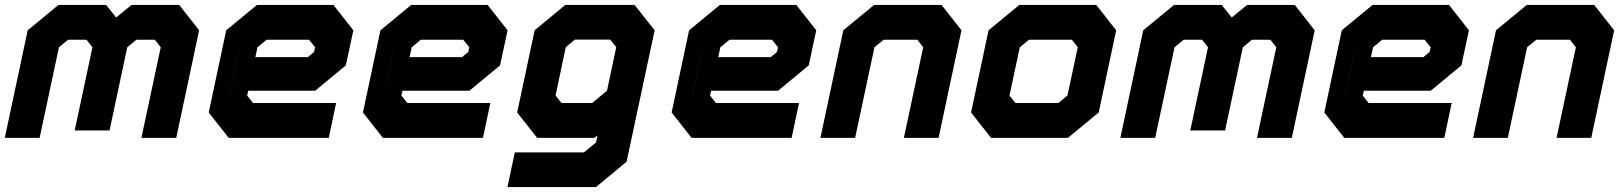

<svg xmlns="http://www.w3.org/2000/svg" viewBox="-22 -560 6598 780"><path d="M-2.5 0 90.5 -437 215.5 -540H409L450 -489L512.5 -540H706L787 -437L694 0H552.5L631 -368L607 -398.5H532L495 -368L423 -30H281.5L353.5 -368L329.5 -398.5H254.5L217.5 -368L139 0ZM82 -71H81.5L152 -401L235.5 -470H374L430.5 -398L367.5 -101H367L430 -398L518 -470H656.5L711 -401L640.5 -71H640L710.5 -401L656.5 -470H518L430.5 -398L374 -470H235.5L152.5 -401Z M1332.5 -540 1413.5 -437 1383 -294.5 1258.5 -191.5H986.5L982 -172L1006 -141.5H1343.5L1313.5 0H907L826 -103L897 -437L1022 -540ZM1281 -471 1332 -408 1312 -315 1248 -262H929.5L959.5 -403L1042.5 -471ZM1281 -471H1042.5L959.5 -403L902.5 -137L954 -73H1266.5H954L902.5 -137L929.5 -262H1248L1312 -315L1332 -408ZM1233.5 -398.5H1061L1024 -368L1015.5 -328H1228.5L1254 -349L1258 -368Z M1959 -540 2040 -437 2009.5 -294.5 1885 -191.5H1613L1608.5 -172L1632.5 -141.5H1970L1940 0H1533.5L1452.5 -103L1523.5 -437L1648.5 -540ZM1907.5 -471 1958.5 -408 1938.5 -315 1874.5 -262H1556L1586 -403L1669 -471ZM1907.5 -471H1669L1586 -403L1529 -137L1580.5 -73H1893H1580.5L1529 -137L1556 -262H1874.5L1938.5 -315L1958.5 -408ZM1860 -398.5H1687.5L1650.5 -368L1642 -328H1855L1880.5 -349L1884.5 -368Z M2039.5 200 2069.5 59H2350.5L2399.5 18.5L2405.5 -10L2393.5 0H2160L2079 -103L2150 -437L2274.5 -540H2556L2637.5 -437L2523.5 97L2399 200ZM2117 130H2371.5L2466.5 47L2561 -399L2507.5 -470H2294L2211.5 -402L2157.5 -148L2217.5 -71H2390.5L2512 -167L2466.5 47L2371.5 130H2117ZM2217.5 -71 2157.5 -148 2211.5 -402 2294 -470H2507.5L2561 -399L2512 -167L2390.5 -71ZM2259 -141.5H2383.5L2444 -191.5L2481.5 -368.5L2457 -399H2313.5L2276.5 -368.5L2235 -172Z M3213 -540 3294 -437 3263.5 -294.5 3139 -191.5H2867L2862.5 -172L2886.5 -141.5H3224L3194 0H2787.5L2706.5 -103L2777.5 -437L2902.5 -540ZM3161.5 -471 3212.5 -408 3192.5 -315 3128.5 -262H2810L2840 -403L2923 -471ZM3161.5 -471H2923L2840 -403L2783 -137L2834.5 -73H3147H2834.5L2783 -137L2810 -262H3128.5L3192.5 -315L3212.5 -408ZM3114 -398.5H2941.5L2904.5 -368L2896 -328H3109L3134.5 -349L3138.5 -368Z M3311 0 3404 -437 3529 -540H3803L3884 -437L3791 0H3650L3728.5 -368L3704.5 -398.5H3567.5L3530.5 -368L3452 0ZM3397.5 -71H3397L3466.5 -396L3556 -470H3749.5L3807 -397L3737.5 -71H3737L3806.5 -397L3749.5 -470H3556L3467 -396Z M4004 0 3923 -103 3994 -437 4119 -540H4431.5L4512.5 -437L4441.5 -103L4316.5 0ZM4059 -71H4297.5L4378 -141L4434 -403L4382.5 -470H4140L4059.5 -403L4003.5 -141ZM4059 -71 4003.5 -141 4059.5 -403 4140 -470H4382.5L4434 -403L4378 -141L4297.5 -71ZM4103 -141.5H4277.5L4314.5 -172L4356.5 -368L4332.5 -398.5H4158L4121 -368L4079 -172Z M4529.5 0 4622.5 -437 4747.5 -540H4941L4982 -489L5044.5 -540H5238L5319 -437L5226 0H5084.5L5163 -368L5139 -398.5H5064L5027 -368L4955 -30H4813.5L4885.5 -368L4861.5 -398.5H4786.5L4749.5 -368L4671 0ZM4614 -71H4613.5L4684 -401L4767.5 -470H4906L4962.5 -398L4899.5 -101H4899L4962 -398L5050 -470H5188.5L5243 -401L5172.5 -71H5172L5242.5 -401L5188.5 -470H5050L4962.5 -398L4906 -470H4767.5L4684.5 -401Z M5864.5 -540 5945.5 -437 5915 -294.5 5790.5 -191.5H5518.5L5514 -172L5538 -141.5H5875.5L5845.5 0H5439L5358 -103L5429 -437L5554 -540ZM5813 -471 5864 -408 5844 -315 5780 -262H5461.5L5491.5 -403L5574.5 -471ZM5813 -471H5574.5L5491.5 -403L5434.5 -137L5486 -73H5798.5H5486L5434.5 -137L5461.5 -262H5780L5844 -315L5864 -408ZM5765.5 -398.5H5593L5556 -368L5547.5 -328H5760.5L5786 -349L5790 -368Z M5962.5 0 6055.5 -437 6180.5 -540H6454.5L6535.5 -437L6442.5 0H6301.5L6380 -368L6356 -398.5H6219L6182 -368L6103.5 0ZM6049 -71H6048.5L6118 -396L6207.5 -470H6401L6458.5 -397L6389 -71H6388.5L6458 -397L6401 -470H6207.5L6118.5 -396Z"/></svg>

Font: Tourney Black
Style: Italic
Weight: 900
Italic angle: -12°
Version: Version 1.015